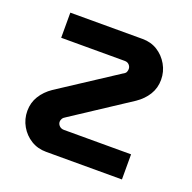

<svg xmlns="http://www.w3.org/2000/svg" viewBox="-98 -607 703 704"><g transform="rotate(20 254.0 -255.0)"><path d="M152 0Q119 0 93 -16Q67 -32 51.5 -59Q36 -86 36 -118Q36 -150 52 -176Q68 -202 96 -221L318 -366Q328 -371 330.5 -377Q333 -383 333 -389Q333 -398 326.5 -405Q320 -412 309 -412H61V-510H343Q376 -510 401.5 -494Q427 -478 442.5 -451Q458 -424 458 -392Q458 -360 442 -334Q426 -308 398 -289L177 -144Q168 -139 164.5 -133Q161 -127 161 -121Q161 -112 168 -105Q175 -98 186 -98H448V0Z"/></g></svg>

Font: MuseoModerno Thin Medium
Style: Regular
Weight: 500
Version: Version 1.003